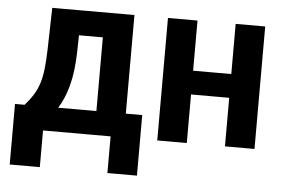

<svg xmlns="http://www.w3.org/2000/svg" viewBox="-49 -597 1220 825"><g transform="rotate(5 560.5 -184.5)"><path d="M144 -528.3H271L267.1 -347.7Q265.1 -264.2 249.3 -204.3Q233.4 -144.5 207.3 -104Q181.2 -63.5 147.7 -38.3Q114.3 -13.2 77.1 0H47.9L47.4 -102.1L62 -103Q84 -127.9 98.6 -151.6Q113.3 -175.3 121.8 -202.6Q130.4 -230 134.3 -265.1Q138.2 -300.3 139.6 -347.7ZM177.2 -528.3H498.5V0H371.6V-420.9H177.2ZM20.5 -103H569.3V158.2H441.9V0H150.4V158.2H20.5Z M973.6 -312V-209.5H731V-312ZM770.5 -528.3V0H643.1V-528.3ZM1062.5 -528.3V0H935.1V-528.3Z"/></g></svg>

Font: Roboto SemiCondensed SemiBold
Style: Regular
Weight: 600
Width: 4
Designer: Christian Robertson
Foundry: Google
Version: Version 3.009; 2024